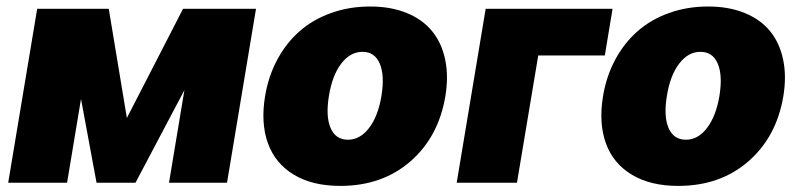

<svg xmlns="http://www.w3.org/2000/svg" viewBox="-20 -573 2506 602"><path d="M377.8 -203.1 554 -545.5H782.7L691.8 0H509.9L558.2 -290.5L404.8 0H282.7L234 -262.8L190.3 0H5.7L96.6 -545.5H321Z M1046.9 9.9Q959.5 9.9 901.1 -25.4Q842.7 -60.7 820 -124.1Q797.2 -187.5 811.1 -271.3Q821.4 -333.8 849.3 -385.8Q877.1 -437.9 919 -474.8Q960.9 -511.7 1017.8 -532.1Q1074.6 -552.6 1140.6 -552.6Q1206 -552.6 1255.7 -532.1Q1305.4 -511.7 1335.2 -474.8Q1365.1 -437.9 1375.9 -385.8Q1386.7 -333.8 1376.4 -271.3Q1355.1 -143.8 1266.7 -66.9Q1178.3 9.9 1046.9 9.9ZM1071 -134.9Q1109 -134.9 1137.3 -171.9Q1165.5 -208.8 1176.1 -272.7Q1186.4 -337 1170.6 -373.8Q1154.8 -410.5 1116.5 -410.5Q1078.1 -410.5 1049.9 -373.6Q1021.7 -336.6 1011.4 -272.7Q1000.7 -208.5 1016.5 -171.7Q1032.3 -134.9 1071 -134.9Z M1900.6 -545.5 1876.4 -399.1H1667.6L1600.9 0H1411.9L1502.8 -545.5Z M2106.5 9.9Q2019.2 9.9 1960.8 -25.4Q1902.3 -60.7 1879.6 -124.1Q1856.9 -187.5 1870.7 -271.3Q1881 -333.8 1908.9 -385.8Q1936.8 -437.9 1978.7 -474.8Q2020.6 -511.7 2077.4 -532.1Q2134.2 -552.6 2200.3 -552.6Q2265.6 -552.6 2315.3 -532.1Q2365.1 -511.7 2394.9 -474.8Q2424.7 -437.9 2435.5 -385.8Q2446.4 -333.8 2436.1 -271.3Q2414.8 -143.8 2326.3 -66.9Q2237.9 9.9 2106.5 9.9ZM2130.7 -134.9Q2168.7 -134.9 2196.9 -171.9Q2225.1 -208.8 2235.8 -272.7Q2246.1 -337 2230.3 -373.8Q2214.5 -410.5 2176.1 -410.5Q2137.8 -410.5 2109.6 -373.6Q2081.3 -336.6 2071 -272.7Q2060.4 -208.5 2076.2 -171.7Q2092 -134.9 2130.7 -134.9Z"/></svg>

Font: Karasuma Gothic
Style: Italic
Weight: 900
Italic angle: -9.39999°
Designer: Rasmus Andersson / Ryoko Nishizuka
Foundry: Genbu
Version: Version 1.00